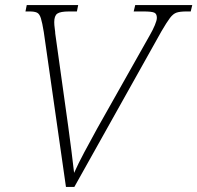

<svg xmlns="http://www.w3.org/2000/svg" viewBox="-20 -734 775 754"><path d="M152 -608Q146 -645 140.5 -662.5Q135 -680 125 -684.5Q115 -689 97 -689H80L85 -714H287L282 -689H251Q217 -689 205 -680.5Q193 -672 193 -647Q193 -636 195 -622Q197 -608 197 -602L248 -237Q254 -193 260.5 -142Q267 -91 271 -55Q287 -91 311 -136Q335 -181 362 -230L569 -597Q580 -616 588 -635Q596 -654 596 -664Q596 -680 585.5 -684.5Q575 -689 544 -689H505L511 -714H735L729 -689H712Q687 -689 673.5 -684.5Q660 -680 647.5 -663.5Q635 -647 614 -611L272 0H239Z"/></svg>

Font: Noto Serif ExtraLight
Style: Italic
Weight: 200
Italic angle: -12°
Designer: Monotype Design Team
Foundry: Monotype Imaging Inc.
Version: Version 2.014; ttfautohint (v1.8.4.7-5d5b)